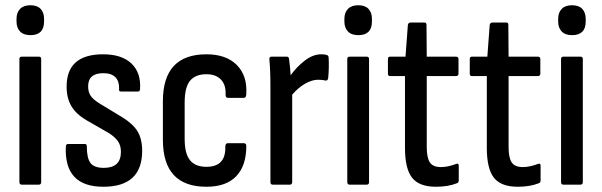

<svg xmlns="http://www.w3.org/2000/svg" viewBox="-20 -704 2296 732"><path d="M63 0Q54 0 54 -10V-479Q54 -488 63 -488H128Q137 -488 137 -479V-10Q137 0 128 0ZM96 -570Q70 -570 56.5 -584Q43 -598 43 -622V-632Q43 -656 56.5 -670Q70 -684 96 -684Q122 -684 135 -670Q148 -656 148 -632V-622Q148 -570 96 -570Z M374 8Q224 8 231 -145Q231 -155 240 -155H304Q311 -155 311 -146Q311 -101 325 -82.5Q339 -64 376 -64Q441 -64 441 -125Q441 -149 430 -165Q419 -181 396 -196L309 -246Q270 -269 252 -299.5Q234 -330 234 -374Q234 -497 373 -497Q444 -497 481 -462Q518 -427 514 -364Q513 -355 506 -355H442Q438 -355 435.5 -357Q433 -359 434 -367Q435 -394 420 -409.5Q405 -425 374 -425Q316 -425 316 -375Q316 -352 326.5 -337.5Q337 -323 362 -308L446 -257Q487 -232 504.5 -203Q522 -174 522 -129Q522 8 374 8Z M767 8Q601 8 601 -171V-318Q601 -497 767 -497Q842 -497 882.5 -456.5Q923 -416 919 -347Q919 -331 910 -331H849Q840 -331 840 -343Q842 -380 822.5 -400.5Q803 -421 767 -421Q725 -421 704.5 -396Q684 -371 684 -313V-175Q684 -118 704.5 -93Q725 -68 767 -68Q841 -68 839 -144Q839 -158 848 -158H910Q919 -158 919 -147Q919 -72 880.5 -32Q842 8 767 8Z M1020 0Q1011 0 1011 -10V-367Q1011 -404 1010 -430.5Q1009 -457 1007 -477Q1006 -488 1015 -488H1074Q1081 -488 1082 -479Q1084 -466 1085.5 -449.5Q1087 -433 1088 -417Q1111 -449 1142 -473Q1173 -497 1205 -497Q1219 -497 1226 -494Q1233 -493 1233 -483Q1234 -463 1233.5 -443.5Q1233 -424 1231 -405Q1229 -396 1221 -397Q1208 -400 1193 -400Q1169 -400 1142.5 -384.5Q1116 -369 1094 -343V-10Q1094 0 1085 0Z M1313 0Q1304 0 1304 -10V-479Q1304 -488 1313 -488H1378Q1387 -488 1387 -479V-10Q1387 0 1378 0ZM1346 -570Q1320 -570 1306.5 -584Q1293 -598 1293 -622V-632Q1293 -656 1306.5 -670Q1320 -684 1346 -684Q1372 -684 1385 -670Q1398 -656 1398 -632V-622Q1398 -570 1346 -570Z M1642 8Q1578 8 1551 -26.5Q1524 -61 1524 -140V-414H1467Q1459 -414 1459 -423V-479Q1459 -488 1467 -488H1526L1535 -609Q1537 -618 1545 -618H1599Q1606 -618 1606 -609L1607 -488H1718Q1728 -488 1728 -479V-423Q1728 -414 1718 -414H1607V-144Q1607 -102 1619 -84.5Q1631 -67 1661 -67Q1676 -67 1691 -70.5Q1706 -74 1719 -79Q1729 -83 1729 -72V-16Q1729 -7 1721 -5Q1688 8 1642 8Z M1954 8Q1890 8 1863 -26.5Q1836 -61 1836 -140V-414H1779Q1771 -414 1771 -423V-479Q1771 -488 1779 -488H1838L1847 -609Q1849 -618 1857 -618H1911Q1918 -618 1918 -609L1919 -488H2030Q2040 -488 2040 -479V-423Q2040 -414 2030 -414H1919V-144Q1919 -102 1931 -84.5Q1943 -67 1973 -67Q1988 -67 2003 -70.5Q2018 -74 2031 -79Q2041 -83 2041 -72V-16Q2041 -7 2033 -5Q2000 8 1954 8Z M2128 0Q2119 0 2119 -10V-479Q2119 -488 2128 -488H2193Q2202 -488 2202 -479V-10Q2202 0 2193 0ZM2161 -570Q2135 -570 2121.5 -584Q2108 -598 2108 -622V-632Q2108 -656 2121.5 -670Q2135 -684 2161 -684Q2187 -684 2200 -670Q2213 -656 2213 -632V-622Q2213 -570 2161 -570Z"/></svg>

Font: Sofia Sans Condensed Medium
Style: Regular
Weight: 500
Designer: Botio Nikoltchev, Ani Petrova
Foundry: lettersoup
Version: Version 4.101; ttfautohint (v1.8.4.7-5d5b)